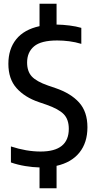

<svg xmlns="http://www.w3.org/2000/svg" viewBox="-20 -880 509 1020"><path d="M190 120V9.5Q155.5 9 114.5 2.2Q73.5 -4.5 38 -17V-102Q120.5 -75 195.5 -75Q345.5 -75 345.5 -195.5Q345.5 -245.5 318.8 -273.2Q292 -301 226 -324L186.5 -337.5Q111.5 -363 68 -411.8Q24.5 -460.5 24.5 -541Q24.5 -619.5 66 -671.2Q107.5 -723 190 -741V-860H280.5V-749.5Q314 -749 349.5 -744.5Q385 -740 412 -732V-647Q381 -656.5 348 -660.8Q315 -665 284 -665Q198 -665 161 -633.8Q124 -602.5 124 -548Q124 -501 148.8 -474Q173.5 -447 235.5 -425.5L275 -412Q356 -384.5 400.2 -335.5Q444.5 -286.5 444.5 -204Q444.5 -122.5 402.2 -69.8Q360 -17 280.5 1V120Z"/></svg>

Font: Encode Sans Condensed Condensed Medium
Style: Regular
Weight: 500
Width: 3
Designer: Multiple Designers
Foundry: Impallari Type
Version: Version 3.000; ttfautohint (v1.8.3) -l 8 -r 50 -G 200 -x 14 